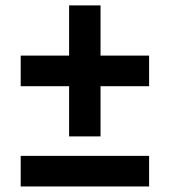

<svg xmlns="http://www.w3.org/2000/svg" viewBox="-20 -676 615 696"><path d="M55 0V-111Q105 -111 151.8 -111Q198.5 -111 239 -111H336Q377 -111 423.8 -111Q470.5 -111 520.5 -111V0Q470.5 0 423.8 0Q377 0 336 0H239Q198.5 0 151.8 0Q105 0 55 0ZM55 -363.5V-474.5Q105 -474.5 151.8 -474.5Q198.5 -474.5 239 -474.5H336Q377 -474.5 423.8 -474.5Q470.5 -474.5 520.5 -474.5V-363.5Q470.5 -363.5 423.8 -363.5Q377 -363.5 336 -363.5H239Q198.5 -363.5 151.8 -363.5Q105 -363.5 55 -363.5ZM230.5 -181.5Q230.5 -231.5 230.5 -278.2Q230.5 -325 230.5 -365.5V-472.5Q230.5 -513.5 230.5 -560.2Q230.5 -607 230.5 -656.5H344.5Q344.5 -607 344.5 -560.2Q344.5 -513.5 344.5 -472.5V-365.5Q344.5 -325 344.5 -278.2Q344.5 -231.5 344.5 -181.5Z"/></svg>

Font: Commissioner Thin SemiBold
Style: Regular
Weight: 600
Version: Version 1.000